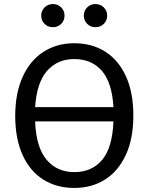

<svg xmlns="http://www.w3.org/2000/svg" viewBox="-20 -914 732 946"><path d="M637 -344Q637 -232 600.5 -152Q564 -72 498.5 -30Q433 12 346 12Q259 12 193.5 -29Q128 -70 91.5 -150Q55 -230 55 -343Q55 -454 91.5 -535Q128 -616 194 -658.5Q260 -701 346 -701Q433 -701 498.5 -659.5Q564 -618 600.5 -538Q637 -458 637 -344ZM153 -386H539Q532 -508 481.5 -565.5Q431 -623 346 -623Q263 -623 212 -565Q161 -507 153 -386ZM539 -316H153Q158 -188 209.5 -127Q261 -66 346 -66Q433 -66 483.5 -126.5Q534 -187 539 -316ZM298 -837Q298 -813 281.5 -796.5Q265 -780 241 -780Q216 -780 199.5 -796.5Q183 -813 183 -837Q183 -861 199.5 -877.5Q216 -894 241 -894Q265 -894 281.5 -877.5Q298 -861 298 -837ZM508 -837Q508 -813 491.5 -796.5Q475 -780 450 -780Q426 -780 409.5 -796.5Q393 -813 393 -837Q393 -861 409.5 -877.5Q426 -894 450 -894Q475 -894 491.5 -877.5Q508 -861 508 -837Z"/></svg>

Font: FiraGO
Style: Regular
Weight: 400
Designer: bBox Type
Foundry: bBox Type GmbH
Version: Version 1.001;April 20, 2020;FontCreator 12.0.0.2555 64-bit